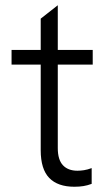

<svg xmlns="http://www.w3.org/2000/svg" viewBox="-20 -701 397 731"><path d="M263 10Q200 10 167.5 -23.5Q135 -57 135 -129V-630L200 -681V-137Q200 -93 219.5 -72Q239 -51 275 -51Q286 -51 299.5 -53Q313 -55 329 -61V-1Q313 5 297.5 7.5Q282 10 263 10ZM24 -455V-511H333V-455Z"/></svg>

Font: TikTok Sans 24pt Light
Style: Regular
Weight: 300
Version: Version 4.000